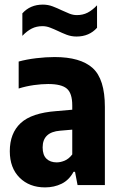

<svg xmlns="http://www.w3.org/2000/svg" viewBox="-20 -803 521 833"><path d="M175.5 10Q107.5 10 65 -32.2Q22.5 -74.5 22.5 -147Q22.5 -225 69.8 -269Q117 -313 224.5 -321L293.5 -327V-345.5Q293.5 -398.5 270 -418.5Q246.5 -438.5 189 -438.5Q160.5 -438.5 126.8 -433.8Q93 -429 61 -419V-536Q95.5 -545.5 137.5 -550.5Q179.5 -555.5 217 -555.5Q329 -555.5 382 -507.8Q435 -460 435 -339V0H316.5L305.5 -57.5H299Q279.5 -21.5 247.2 -5.8Q215 10 175.5 10ZM165 -163.5Q165 -130.5 181.5 -114.5Q198 -98.5 226 -98.5Q242.5 -98.5 260.5 -106Q278.5 -113.5 293.5 -133V-240.5L241 -236Q165 -230 165 -163.5ZM312 -644.5Q289.5 -644.5 269.2 -652.2Q249 -660 230.5 -669Q213.5 -677 197.2 -683.2Q181 -689.5 164.5 -689.5Q138.5 -689.5 118 -679.2Q97.5 -669 77 -647.5V-745Q111 -783 166 -783Q188.5 -783 208.8 -775.2Q229 -767.5 247.5 -758.5Q264.5 -750.5 280.8 -744Q297 -737.5 313.5 -737.5Q339.5 -737.5 360 -748Q380.5 -758.5 401 -780V-682.5Q367 -644.5 312 -644.5Z"/></svg>

Font: Encode Sans Condensed Condensed
Style: Bold
Weight: 700
Width: 3
Designer: Multiple Designers
Foundry: Impallari Type
Version: Version 3.000; ttfautohint (v1.8.3) -l 8 -r 50 -G 200 -x 14 